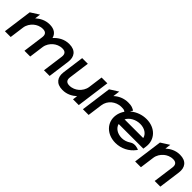

<svg xmlns="http://www.w3.org/2000/svg" viewBox="205 -1390 2329 2329"><g transform="rotate(45 1369.5 -226.0)"><path d="M368 0H467L492.1 -186C499.1 -237 527.3 -276 557.8 -302C586.1 -326 625.8 -346 674.8 -346C726.8 -346 745.9 -317 739.4 -269L703 0H800L838 -281C850.7 -375 805.9 -443 695.9 -443C608.9 -443 545.1 -400 499.3 -350C485 -407 439.9 -443 360.9 -443C285.9 -443 227.6 -411 182 -370L192 -444L83.7 -375L33 0H132L157.2 -186C163.8 -235 191.2 -275 222.8 -302C251.1 -326 290.8 -346 339.8 -346C391.8 -346 410.9 -317 404.4 -269Z M888.4 -151C875.7 -57 920.5 11 1030.5 11C1105.5 11 1163.8 -21 1209.4 -62L1201 0H1300L1358.4 -432H1259.4L1234.3 -246C1227.6 -197 1200.2 -157 1168.6 -130C1140.3 -106 1100.6 -86 1051.6 -86C999.6 -86 980.5 -115 987 -163L1023.4 -432H926.4Z M1803.3 -424C1778 -436 1763.4 -447 1704.4 -447C1624.4 -447 1563.1 -415 1519.6 -374L1531.6 -463L1424.4 -395L1371 0H1469L1494.7 -190C1501.3 -239 1525.7 -279 1559.4 -306C1589.6 -330 1630.3 -350 1683.3 -350C1727.3 -350 1733.6 -345 1749 -333L1759.9 -325L1813.7 -419Z M2227.3 -180 2233.3 -224C2251.1 -356 2152.5 -462 2002.5 -462C1852.5 -462 1723.3 -357 1705.6 -226C1687.8 -95 1788.5 11 1938.5 11C2037.5 11 2128 -37 2181.9 -110L2191.6 -123L2179.3 -128C2178.3 -128 2115.2 -157 2063.4 -121C2030.4 -99 1992.5 -85 1951.5 -85C1876.5 -85 1817.8 -124 1804.3 -180ZM1815.5 -270C1843.1 -326 1912.5 -366 1989.5 -366C2065.5 -366 2124.1 -326 2135.5 -270Z M2737 -281C2749.7 -375 2704.9 -443 2594.9 -443C2519.9 -443 2461.6 -411 2416 -370L2426 -444L2317.7 -375L2267 0H2366L2391.2 -186C2397.8 -235 2425.2 -275 2456.8 -302C2485.1 -326 2524.8 -346 2573.8 -346C2625.8 -346 2644.9 -317 2638.4 -269L2602 0H2699Z"/></g></svg>

Font: Charger
Style: ExBdIt
Weight: 400
Designer: Jasper
Foundry: Cannot Into Space Fonts
Version: Version 0.99